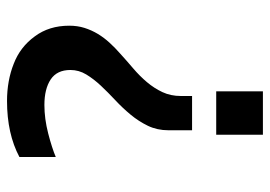

<svg xmlns="http://www.w3.org/2000/svg" viewBox="-130 -478 765 544"><g transform="rotate(90 252.0 -205.5)"><path d="M348.6 -367.7V-300.8Q348.6 -269.1 336 -242.7Q323.3 -216.4 304.2 -193.4Q285.2 -170.5 263.2 -150Q241.2 -129.4 222.2 -109.2Q203.2 -88.9 190.5 -67.9Q177.8 -46.9 177.8 -23Q177.8 15.1 204.6 32.9Q231.5 50.7 276.9 50.7Q315.9 50.7 357.4 40Q378.4 34.6 395 29.2Q411.6 23.9 424.3 18.5V121.5Q358.4 156.6 265.7 156.6Q208 156.6 160.2 137.6Q112.8 119.5 82.6 78Q52.3 37.5 52.3 -19.6Q52.3 -43 58.6 -63Q65 -83.1 75.7 -100.9Q86.5 -118.7 100.9 -134.3Q115.3 -150 130.9 -163.6Q151.9 -182.7 173.4 -201Q194.9 -219.3 212.2 -239.8Q229.5 -260.3 240.5 -283.7Q251.5 -307.2 251.5 -336V-367.7ZM361.3 -568.4V-436.1H238.3V-568.4Z"/></g></svg>

Font: Ride
Style: Bold
Weight: 700
Version: Version 3.000